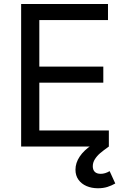

<svg xmlns="http://www.w3.org/2000/svg" viewBox="-20 -748 641 980"><path d="M87.9 -727.5H531.2V-645.5H180.7V-408.2H507.3V-326.2H180.7V-82H535.6V0H87.9ZM365.2 118.2Q365.2 83.5 386.7 51.3Q408.2 19 448.7 -7.8L535.6 0Q508.8 19 491.9 33.2Q475.1 47.4 464.4 64.5Q453.6 81.5 453.6 100.6Q453.6 119.1 463.9 129.2Q474.1 139.2 494.1 139.2Q516.6 139.2 539.6 125.5L568.4 188.5Q549.8 199.2 528.3 206.1Q506.8 212.9 480 212.9Q447.8 212.9 421.6 201.7Q395.5 190.4 380.4 169.2Q365.2 147.9 365.2 118.2Z"/></svg>

Font: Inter RS Variable
Style: Regular
Weight: 400
Designer: Rasmus Andersson (customised by Maria Ramos and Noel Pretorius)
Foundry: rsms
Version: Version 3.001;Glyphs 3.2.3 (3260)